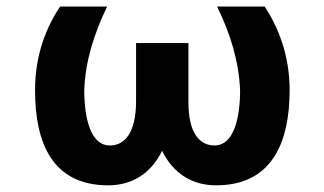

<svg xmlns="http://www.w3.org/2000/svg" viewBox="-20 -548 976 578"><path d="M85.6 -277C85.2 -116.1 138.8 9.9 305.8 9.9C378.2 9.9 435 -26.3 468 -94.1C501.1 -26.3 557.9 9.9 630.3 9.9C796.5 9.9 851.9 -115.4 851.9 -277C851.9 -382.8 816.4 -468.8 776.6 -528.4H633.5C674 -445.7 698.9 -363.6 702.8 -277C702.8 -191.1 683.2 -110.1 626.1 -110.1C581.7 -110.1 546.9 -145.6 547.2 -242.2V-418.3H389.6V-242.2C389.2 -145.6 354 -110.1 310.7 -110.1C252.1 -110.1 233.7 -193.2 233.7 -277C236.9 -363.6 262.4 -445 302.6 -528.4H161.2C121.8 -470.5 85.2 -385.3 85.6 -277Z"/></svg>

Font: Inter-Hewn
Style: Bold
Weight: 700
Designer: Rasmus Andersson
Foundry: rsms
Version: Version 3.012;git-f93a4a705